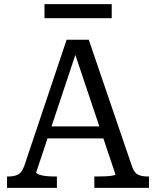

<svg xmlns="http://www.w3.org/2000/svg" viewBox="-20 -908 754 928"><path d="M202 -297H488L498 -239H189ZM333 -676 349 -657 155 -75Q155 -70 167 -65Q179 -60 199 -57.5Q219 -55 242 -55H255V0H14V-55H20Q49 -55 67.5 -64.5Q86 -74 98 -108L302 -716H409L619 -101Q630 -71 648.5 -63Q667 -55 695 -55H700V0H436V-55H450Q473 -55 493 -56Q513 -57 525.5 -59.5Q538 -62 538 -65ZM195 -888H520V-820H195Z"/></svg>

Font: Roboto Serif
Style: Regular
Weight: 400
Designer: Greg Gazdowicz
Foundry: Commercial Type
Version: Version 1.008